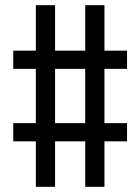

<svg xmlns="http://www.w3.org/2000/svg" viewBox="-20 -737 540 739"><path d="M118 -18V-193H31V-263H118V-472H31V-542H118V-717H192V-542H308V-717H382V-542H469V-472H382V-263H469V-193H382V-18H308V-193H192V-18ZM192 -263H308V-472H192Z"/></svg>

Font: Iosevka Term Curly
Style: Regular
Weight: 400
Designer: Belleve Invis
Foundry: Belleve Invis
Version: Version 32.3.0